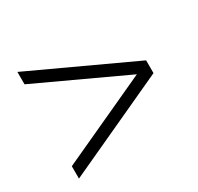

<svg xmlns="http://www.w3.org/2000/svg" viewBox="-102 -643 690 669"><g transform="rotate(-30 243.0 -308.5)"><path d="M38.6 -94.2V-144L395 -308.1L38.6 -473.6V-523.4L447.3 -334V-282.7Z"/></g></svg>

Font: Elstob Medium
Style: Regular
Weight: 500
Designer: Peter S. Baker
Version: Version 1.015